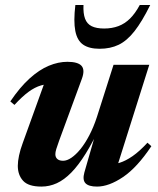

<svg xmlns="http://www.w3.org/2000/svg" viewBox="-20 -710 613 744"><path d="M307 -42 362.5 -235 371.5 -226.5Q341 -161.5 312.5 -115.5Q284 -69.5 256.2 -41.2Q228.5 -13 200 0Q171.5 13 140.5 13Q90 13 69.5 -9.5Q49 -32 49 -67.5Q49 -85 53.8 -107.5Q58.5 -130 68 -155.5L163.5 -420L189.5 -384Q163 -386 139 -379Q115 -372 90.5 -354Q66 -336 36 -303.5L20 -317Q57.5 -372.5 95 -406.2Q132.5 -440 169.2 -455.2Q206 -470.5 241 -470.5Q282 -470.5 296 -454.8Q310 -439 297 -404L209 -164.5Q201.5 -144 198 -132.2Q194.5 -120.5 194.5 -112.5Q194.5 -100.5 202.2 -93.8Q210 -87 224.5 -87Q239.5 -87 256.8 -98.8Q274 -110.5 291.8 -132.2Q309.5 -154 326 -185.5Q342.5 -217 355.5 -256.5L420 -459H558.5L426 -39.5L399 -72Q420 -72 443.5 -79.2Q467 -86.5 493.8 -105Q520.5 -123.5 551.5 -157L566.5 -143.5Q511.5 -61 456.8 -24Q402 13 356 13Q323.5 13 311.2 0Q299 -13 307 -42ZM383.5 -599.5Q414 -599.5 438.8 -608.8Q463.5 -618 483.8 -638Q504 -658 521.5 -690.5H562Q530.5 -626.5 501.2 -589.2Q472 -552 439.8 -536.5Q407.5 -521 366 -521Q325.5 -521 302.2 -537Q279 -553 271.8 -590.2Q264.5 -627.5 272 -690.5H303.5Q302 -658 309.5 -637.8Q317 -617.5 335.2 -608.5Q353.5 -599.5 383.5 -599.5Z"/></svg>

Font: Newsreader 36pt
Style: Bold Italic
Weight: 700
Italic angle: -17°
Designer: Hugues Gentile
Foundry: Production Type
Version: Version 1.003